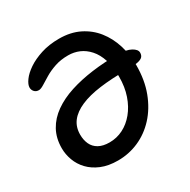

<svg xmlns="http://www.w3.org/2000/svg" viewBox="-161 -860 1011 1022"><g transform="rotate(-30 344.5 -349.5)"><path d="M280 10Q221 10 178 -8Q135 -26 107 -55.5Q79 -85 65.5 -122Q52 -159 52 -196Q52 -258 78 -305Q104 -352 151.5 -385.5Q199 -419 262.5 -439.5Q326 -460 401.5 -470Q477 -480 560 -480Q611 -480 639.5 -464.5Q668 -449 668 -429Q668 -413 659 -403.5Q650 -394 627 -389.5Q604 -385 560 -385Q467 -385 395 -375.5Q323 -366 273.5 -344.5Q224 -323 198.5 -290Q173 -257 173 -210Q173 -177 185 -151Q197 -125 223 -110.5Q249 -96 289 -96Q333 -96 372 -115.5Q411 -135 441.5 -172Q472 -209 489.5 -260Q507 -311 507 -374Q507 -435 492.5 -479.5Q478 -524 452.5 -552.5Q427 -581 395.5 -594.5Q364 -608 328 -608Q282 -608 245.5 -595.5Q209 -583 181.5 -566.5Q154 -550 134 -537.5Q114 -525 102 -525Q85 -525 75 -536Q65 -547 65 -562Q65 -580 83 -605Q101 -630 135.5 -653.5Q170 -677 219.5 -693Q269 -709 331 -709Q401 -709 454.5 -682.5Q508 -656 544 -610.5Q580 -565 598.5 -506Q617 -447 617 -382Q617 -290 589.5 -217.5Q562 -145 515 -94Q468 -43 407.5 -16.5Q347 10 280 10Z"/></g></svg>

Font: Shantell Sans Medium
Style: Regular
Weight: 500
Designer: Stephen Nixon, Anya Danilova, Shantell Martin
Foundry: Arrow Type
Version: Version 1.011;[c5ecc13dd]